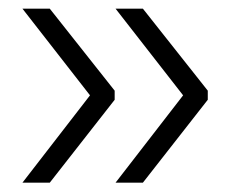

<svg xmlns="http://www.w3.org/2000/svg" viewBox="-20 -458 530 432"><path d="M30.5 -47 182.5 -243.5 30.5 -438.5H92L238 -254V-233.5L92 -47ZM240 -47 392 -243.5 240 -438.5H301.5L447.5 -254V-233.5L301.5 -47Z"/></svg>

Font: Anek Devanagari Medium Light
Style: Regular
Weight: 300
Version: Version 1.003